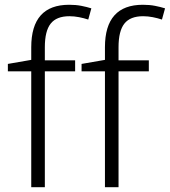

<svg xmlns="http://www.w3.org/2000/svg" viewBox="-20 -785 712 805"><path d="M295 -486H168V0H111V-486H13V-517L111 -534V-587Q111 -765 270 -765Q298 -765 321 -760.5Q344 -756 363 -750L350 -703Q332 -709 311.5 -713Q291 -717 271 -717Q217 -717 192.5 -686Q168 -655 168 -587V-532H295ZM604 -486H477V0H420V-486H322V-517L420 -534V-587Q420 -765 579 -765Q607 -765 630 -760.5Q653 -756 672 -750L659 -703Q641 -709 620.5 -713Q600 -717 580 -717Q526 -717 501.5 -686Q477 -655 477 -587V-532H604Z"/></svg>

Font: RS Noto Sans Light
Style: Regular
Weight: 300
Designer: Monotype Design Team
Foundry: Monotype Imaging Inc.
Version: Version 3.10